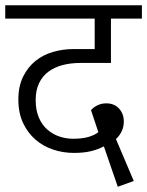

<svg xmlns="http://www.w3.org/2000/svg" viewBox="-29 -650 561 732"><path d="M443 -187Q443 -164 433.5 -146.5Q424 -129 413 -120L481 40L420 62L367 -92Q344 -80 317 -73.5Q290 -67 253 -67Q212 -67 174 -79.5Q136 -92 106.5 -117.5Q77 -143 59 -181Q41 -219 41 -271Q41 -321 59 -357.5Q77 -394 106 -417.5Q135 -441 173 -452Q211 -463 251 -463H332V-579H-9V-630H512V-579H394V-410H278Q241 -410 210 -402Q179 -394 156 -377Q133 -360 120 -333Q107 -306 107 -269Q107 -230 119 -202Q131 -174 151.5 -156Q172 -138 197.5 -129.5Q223 -121 250 -121Q285 -121 308.5 -128Q332 -135 346 -146L318 -230Q327 -241 342.5 -248.5Q358 -256 376 -256Q407 -256 425 -236Q443 -216 443 -187Z"/></svg>

Font: Mukta Light
Style: Regular
Weight: 300
Designer: Girish Dalvi and Yashodeep Gholap
Foundry: Ek Type
Version: Version 2.538;PS 1.002;hotconv 16.6.51;makeotf.lib2.5.65220;